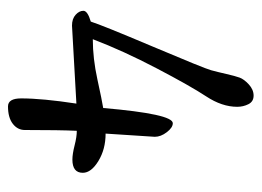

<svg xmlns="http://www.w3.org/2000/svg" viewBox="-107 -537 654 480"><g transform="rotate(90 220.0 -297.0)"><path d="M239 -161 44 -150Q27 -150 17 -159Q7 -168 7 -178.5Q7 -189 34 -197Q42 -223 96.5 -352Q151 -481 155.5 -497.5Q160 -514 165 -536Q170 -558 174 -569Q178 -580 191 -592Q204 -604 219 -604Q234 -604 240.5 -591Q247 -578 247 -563Q247 -525 221 -485.5Q195 -446 151 -362Q107 -278 78 -202Q126 -202 178.5 -213.5Q231 -225 250 -228Q265 -402 288 -402Q299 -402 310.5 -387Q322 -372 322 -357L314 -234Q353 -234 382.5 -216Q412 -198 412 -177Q412 -151 379 -151Q365 -151 343.5 -156.5Q322 -162 307 -162Q305 -120 305 -32Q305 -14 289.5 -2Q274 10 246 10Q226 10 226 -23Q226 -76 239 -161Z"/></g></svg>

Font: Cookie
Style: Regular
Weight: 400
Designer: Ania Kruk
Foundry: Ania Kruk
Version: Version 1.004